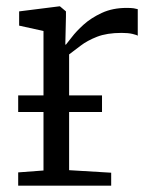

<svg xmlns="http://www.w3.org/2000/svg" viewBox="-20 -587 480 607"><path d="M37.5 0V-42L117.5 -48V-489L40.5 -506V-551L167.5 -567H169.5L188.5 -551V-535L186.5 -446H188.5Q193 -451 206.8 -469.2Q220.5 -487.5 244.2 -509Q268 -530.5 302 -546.2Q336 -562 380.5 -562Q395 -562 402.8 -560.8Q410.5 -559.5 415.5 -558V-474Q412.5 -476.5 398.8 -479.8Q385 -483 364.5 -483Q318 -483 286.8 -470.8Q255.5 -458.5 234.8 -442.5Q214 -426.5 198.5 -415V-49L331.5 -41V0ZM302.5 -285.5V-233H37.5V-285.5Z"/></svg>

Font: Merriweather Light 18pt Light
Style: Regular
Weight: 300
Version: Version 2.100